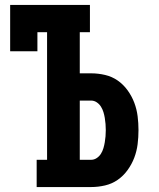

<svg xmlns="http://www.w3.org/2000/svg" viewBox="-20 -755 640 775"><path d="M128 0V-110H170V-625H131V-548H21V-735H343V-625H302V-459H348Q376 -459 404 -452.5Q432 -446 455 -430Q478 -414 495 -390.5Q512 -367 522 -340.5Q532 -314 535.5 -286Q539 -258 539 -230Q539 -201 535.5 -173Q532 -145 522 -118.5Q512 -92 495 -68.5Q478 -45 455 -29Q432 -13 404 -6.5Q376 0 348 0ZM348 -110Q360 -110 370.5 -117Q381 -124 387.5 -134.5Q394 -145 397.5 -157Q401 -169 403 -181Q405 -193 406 -205Q407 -217 407 -230Q407 -242 406 -254.5Q405 -267 403 -279Q401 -291 397.5 -302.5Q394 -314 387.5 -324.5Q381 -335 370.5 -342Q360 -349 348 -349H302V-110Z"/></svg>

Font: Iosevka Curly Slab XBdEx
Style: Regular
Weight: 800
Width: 7
Monospace: yes
Designer: Belleve Invis
Foundry: Belleve Invis
Version: Version 11.0.0; ttfautohint (v1.8.3)